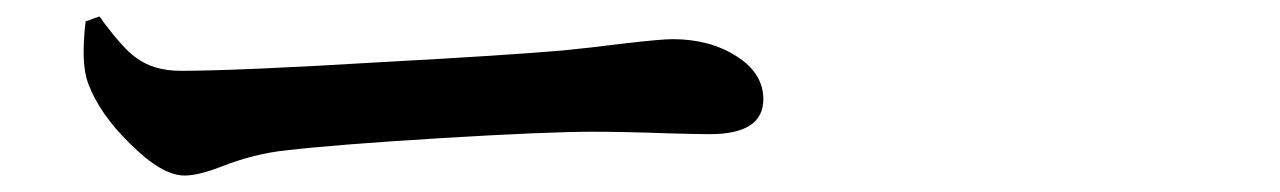

<svg xmlns="http://www.w3.org/2000/svg" viewBox="-20 -470 1540 231"><path d="M202.1 -258.8Q174.8 -258.8 136.7 -296.9Q99.6 -333 85.9 -370.1Q77.1 -393.6 83 -444.3L99.6 -450.2Q101.6 -448.2 104.5 -443.4Q128.9 -411.1 142.6 -401.4Q164.1 -384.8 197.3 -384.8Q265.6 -384.8 443.4 -395.5Q586.9 -403.3 656.2 -409.2Q686.5 -412.1 733.4 -418Q776.4 -422.9 789.1 -422.9Q834 -422.9 866.2 -402.3Q898.4 -381.8 898.4 -350.6Q898.4 -308.6 834 -308.6Q817.4 -308.6 783.2 -309.6Q731.4 -311.5 692.4 -311.5Q637.7 -311.5 508.8 -303.7Q381.8 -295.9 324.2 -289.1Q286.1 -285.2 246.1 -269.5Q218.8 -258.8 202.1 -258.8Z"/></svg>

Font: Bpmf GenYo Min B
Style: B
Weight: 700
Foundry: But Ko
Version: Version 1.320